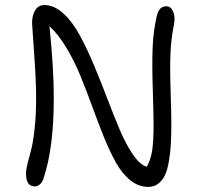

<svg xmlns="http://www.w3.org/2000/svg" viewBox="-20 -730 794 760"><path d="M117.2 7.8Q83 7.8 83 -43Q83 -59.1 89.4 -84.2Q95.7 -109.4 103 -136Q110.4 -162.6 116.7 -217.8Q123 -272.9 123 -341.8Q123 -409.7 115 -520.8Q106.9 -631.8 106.9 -638.2Q106.9 -669.4 119.6 -689.7Q132.3 -710 155.8 -710Q194.3 -710 230.7 -676.8Q267.1 -643.6 296.1 -589.8Q325.2 -536.1 352.5 -470.7Q379.9 -405.3 405.3 -338.4Q430.7 -271.5 454.8 -214.6Q479 -157.7 506.6 -117.7Q534.2 -77.6 561 -69.8Q577.1 -98.6 582.5 -135.3Q587.9 -171.9 587.9 -236.8Q587.9 -275.4 584.7 -377.7Q581.5 -480 584.2 -542.5Q586.9 -605 599.1 -660.2Q604 -684.1 613.3 -694.6Q622.6 -705.1 638.2 -705.1Q656.7 -705.1 665.5 -684.1Q674.3 -663.1 668.9 -634.8Q657.2 -576.7 654.8 -519.3Q652.3 -461.9 655.3 -371.1Q658.2 -280.3 658.2 -242.2Q658.2 -194.3 656.2 -159.4Q654.3 -124.5 648.4 -90.8Q642.6 -57.1 632.8 -36.4Q623 -15.6 606.4 -2.9Q589.8 9.8 566.9 9.8Q528.3 9.8 495.6 -16.6Q462.9 -43 438 -88.1Q413.1 -133.3 390.6 -189.2Q368.2 -245.1 345.2 -308.1Q322.3 -371.1 298.8 -428.7Q275.4 -486.3 243.4 -540Q211.4 -593.8 175.8 -626Q192.9 -460.4 192.9 -341.8Q192.9 -147.9 153.8 -28.8Q149.4 -12.2 139.9 -2.2Q130.4 7.8 117.2 7.8Z"/></svg>

Font: Shantell Sans Normal
Style: Regular
Weight: 300
Designer: Stephen Nixon, Anya Danilova, Shantell Martin
Foundry: Arrow Type
Version: Version 1.006;[559af2be0]